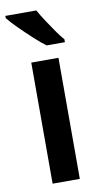

<svg xmlns="http://www.w3.org/2000/svg" viewBox="-94 -807 445 848"><g transform="rotate(-10 129.0 -383.0)"><path d="M193 0H71V-543H193ZM133 -766Q145 -744 163 -716.5Q181 -689 199.5 -662.5Q218 -636 233 -619V-606H151Q128 -623 97 -651.5Q66 -680 37.5 -708.5Q9 -737 -6 -756V-766Z"/></g></svg>

Font: Noto Sans Georgian SemiCondensed SemiBold
Style: Regular
Weight: 600
Width: 4
Designer: Monotype Design Team, Akaki Razmadze
Foundry: Google LLC
Version: Version 2.005; ttfautohint (v1.8.4.7-5d5b)